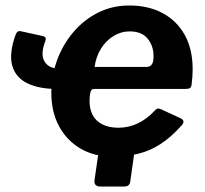

<svg xmlns="http://www.w3.org/2000/svg" viewBox="-20 -560 747 699"><path d="M388.3 10Q322.4 10 272.7 -19.3Q222.9 -48.6 194.9 -100.6Q166.9 -152.6 166.9 -221.7Q166.9 -283.7 187.6 -340.4Q208.3 -397.1 246.5 -442.3Q284.6 -487.6 336.6 -513.8Q388.6 -540 450.9 -540Q520 -540 571.9 -512.3Q623.8 -484.6 652.6 -432.7Q681.4 -380.9 681.4 -307.5Q681.4 -294.2 680.4 -280.1Q679.4 -265.9 677.4 -251.3Q676.4 -242.9 671.4 -239.5Q666.4 -236.2 654.8 -236.2H322.2Q312 -236.2 309 -223.3Q306 -210.5 306 -193Q306 -145.2 333.8 -120.1Q361.7 -95 411.7 -95Q448.1 -95 481.3 -110.6Q514.5 -126.2 546.1 -159.9Q551.2 -165.3 556.7 -164.8Q562.2 -164.3 569.2 -160.9L635.8 -130.2Q656.3 -121 642.1 -104.3Q602.7 -60.3 564.1 -35.4Q525.5 -10.4 482.7 -0.2Q440 10 388.3 10ZM347.3 119.2Q320.9 119.2 324.1 95.9L345.8 -55H476.3L454.5 98.5Q453.5 109.2 448 114.2Q442.4 119.2 429.6 119.2ZM186.8 -236.2Q121.8 -236.2 79.3 -256.9Q36.8 -277.6 24.5 -321.3Q12.2 -365 36.7 -433.1Q40.1 -442.1 45 -445Q49.9 -448 56.1 -446.2L135.4 -428.8Q151.1 -425.8 144.8 -409.9Q126.3 -361.7 142.3 -335.8Q158.3 -310 196.8 -310ZM324.5 -316.4H514.9Q525.2 -316.4 532.1 -324.7Q539 -333.1 539 -355.4Q539 -392.9 517.5 -419.3Q495.9 -445.7 452.1 -445.7Q420.6 -445.7 393 -428.7Q365.3 -411.6 347.2 -382.2Q329.1 -352.8 324.5 -316.4Z"/></svg>

Font: Libre Franklin Thin
Style: Italic
Weight: 100
Italic angle: -8°
Designer: Pablo Impallari, Rodrigo Fuenzalida, Nhung Nguyen
Foundry: Impallari Type
Version: Version 3.000